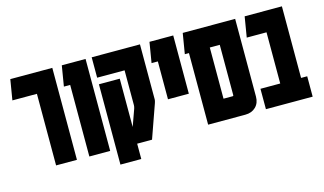

<svg xmlns="http://www.w3.org/2000/svg" viewBox="-83 -855 2040 1210"><g transform="rotate(-15 937.0 -250.0)"><path d="M316 -600V0H180V-467H20L42 -600Z M533 -600V0H397V-467H356L378 -600Z M573 -424H709V-109L748 -218Q752 -230 752 -240V-467H573V-600H888V-240Q888 -233 883 -218L806 0H709V100H573Z M969 -220V-467H928L950 -600H1105V-220Z M1509 -600V-93Q1509 -51 1483 -25.5Q1457 0 1415 0H1172V-467H1145L1167 -600ZM1373 -138V-467H1308V-133H1368Q1373 -133 1373 -138Z M1854 -133V0H1549V-133H1678V-467H1549L1571 -600H1814V-133Z"/></g></svg>

Font: Karantina
Style: Bold
Weight: 700
Designer: Rony Koch
Foundry: Rony Koch
Version: Version 1.000; ttfautohint (v1.8.3)